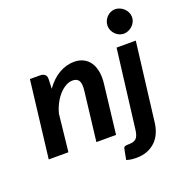

<svg xmlns="http://www.w3.org/2000/svg" viewBox="-151 -835 1083 1137"><g transform="rotate(-20 390.5 -266.5)"><path d="M24.4 0 82.5 -485.4H145.5Q165.5 -485.4 176.5 -475.8Q187.5 -466.3 186.5 -445.3L184.1 -387.2Q222.2 -440.4 268.1 -466.3Q314 -492.2 362.8 -492.2Q394 -492.2 419.2 -480Q444.3 -467.8 460.7 -444.3Q477.1 -420.9 483.6 -386.7Q490.2 -352.5 484.9 -308.6L448.7 0H324.7L361.3 -308.6Q366.7 -353.5 355.7 -372.3Q344.7 -391.1 315.4 -391.1Q295.4 -391.1 274.4 -379.9Q253.4 -368.7 234.1 -348.1Q214.8 -327.6 199 -298.6Q183.1 -269.5 173.8 -233.9L148.4 0ZM749.5 -484.9 688.5 11.7Q684.6 43.9 672.1 72.8Q659.7 101.6 638.4 122.8Q617.2 144 586.7 156.5Q556.2 168.9 516.6 168.9Q496.6 168.9 482.4 166.7Q468.3 164.6 454.1 160.2L466.8 93.8Q468.8 84 475.3 80.8Q481.9 77.6 499 77.6Q515.6 77.6 527.6 74.5Q539.6 71.3 547.4 63.5Q555.2 55.7 559.8 43.2Q564.5 30.8 566.9 11.7L628.4 -484.9ZM776.4 -623.5Q776.4 -607.9 769.5 -594Q762.7 -580.1 751.7 -569.8Q740.7 -559.6 726.6 -553.5Q712.4 -547.4 697.8 -547.4Q683.1 -547.4 669.4 -553.5Q655.8 -559.6 645.3 -570.1Q634.8 -580.6 628.4 -594.7Q622.1 -608.9 622.1 -624.5Q622.1 -640.1 628.4 -654.3Q634.8 -668.5 645 -679Q655.3 -689.5 668.9 -695.6Q682.6 -701.7 697.3 -701.7Q712.4 -701.7 726.8 -695.3Q741.2 -689 752.2 -678.5Q763.2 -668 769.8 -653.8Q776.4 -639.6 776.4 -623.5Z"/></g></svg>

Font: Carlito
Style: Bold Italic
Weight: 700
Italic angle: -7°
Designer: Lukasz Dziedzic
Foundry: tyPoland Lukasz Dziedzic
Version: Version 1.104